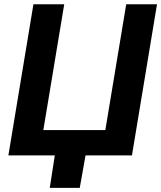

<svg xmlns="http://www.w3.org/2000/svg" viewBox="-20 -748 776 924"><path d="M615 0H20.3L140.9 -727.5H289.1L188.5 -121.9H486.9L587.4 -727.5H735.6ZM219.5 156.2 248.6 -31.2H397.2L363.8 156.2Z"/></svg>

Font: Adwaita Sans
Style: Italic
Weight: 400
Italic angle: -9.39999°
Designer: Rasmus Andersson
Foundry: rsms
Version: Version 4.001;git-9221beed3